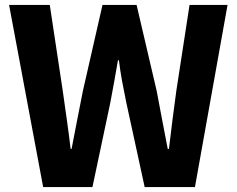

<svg xmlns="http://www.w3.org/2000/svg" viewBox="-20 -763 965 783"><path d="M156 0 17 -743H183L236 -392Q244 -334 252.5 -275Q261 -216 268 -156H272Q284 -216 295 -275Q306 -334 318 -392L398 -743H537L619 -392Q630 -335 641 -275.5Q652 -216 664 -156H669Q676 -216 683.5 -275Q691 -334 699 -392L753 -743H908L775 0H570L495 -345Q486 -388 478 -431.5Q470 -475 465 -517H461Q454 -475 446 -431.5Q438 -388 430 -345L357 0Z"/></svg>

Font: Noto Sans HK Thin ExtraBold
Style: Regular
Weight: 800
Version: Version 2.004-H2;hotconv 1.0.118;makeotfexe 2.5.65603